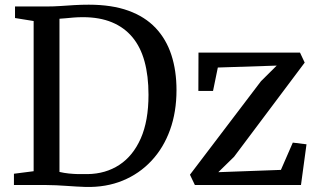

<svg xmlns="http://www.w3.org/2000/svg" viewBox="-20 -770 1322 799"><path d="M336.5 8Q318 7.5 297.5 6.2Q277 5 255.8 3.5Q234.5 2 213.8 1Q193 0 174 0H38V-47L120 -57.5V-682.5L42.5 -695V-743H172.5Q203 -743 232 -745Q261 -747 290 -748.8Q319 -750.5 349.5 -750.5Q445.5 -750.5 514.5 -725.5Q583.5 -700.5 627.8 -653.5Q672 -606.5 693.2 -541.2Q714.5 -476 714.5 -395Q714.5 -304 687.5 -229.2Q660.5 -154.5 610.2 -100.8Q560 -47 490.8 -18.5Q421.5 10 336.5 8ZM344.5 -45.5Q419.5 -46.5 476.5 -83.8Q533.5 -121 565.8 -194Q598 -267 598 -375.5Q598 -454 581.5 -514.2Q565 -574.5 531 -615.2Q497 -656 445.8 -677.2Q394.5 -698.5 325 -698.5Q304 -698.5 286 -697Q268 -695.5 253.2 -694Q238.5 -692.5 227.5 -692V-54.5Q247 -50 266.2 -48Q285.5 -46 305 -45.5Q324.5 -45 344.5 -45.5ZM1131.5 -497 886.5 -489 866.5 -391.5H805.5L806 -551H1228.5L1248 -509.5L954 -117.5L888.5 -53.5L1149 -63L1198.5 -176.5L1255.5 -169.5L1232.5 0H791L770.5 -43L1066 -432Z"/></svg>

Font: Merriweather 28pt
Style: Regular
Weight: 400
Version: Version 2.100